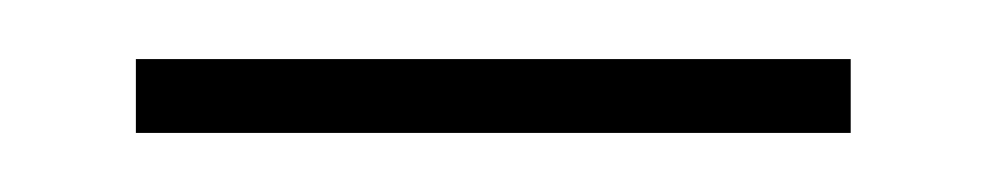

<svg xmlns="http://www.w3.org/2000/svg" viewBox="-20 -304 334 65"><path d="M26 -259H268V-284H26Z"/></svg>

Font: Noto Sans Ethiopic Thin
Style: Regular
Weight: 100
Designer: Monotype Design Team
Foundry: Monotype Imaging Inc.
Version: Version 2.102